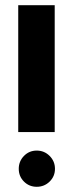

<svg xmlns="http://www.w3.org/2000/svg" viewBox="-20 -720 281 737"><path d="M50 -700H190V-213H50ZM52 -72Q52 -101 72 -121.5Q92 -142 121 -142Q150 -142 170.5 -121.5Q191 -101 191 -72Q191 -43 170.5 -23Q150 -3 121 -3Q92 -3 72 -23Q52 -43 52 -72Z"/></svg>

Font: CAT North
Style: Regular
Weight: 400
Designer: Peter Wiegel
Foundry: Peter Wiegel
Version: Version 1.000